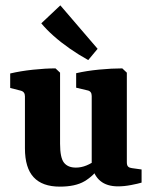

<svg xmlns="http://www.w3.org/2000/svg" viewBox="-20 -688 566 716"><path d="M355 -69Q329 -32 295 -12Q261 8 203 8Q138 8 105.5 -27Q73 -62 73 -135V-329Q73 -346 57 -350L18 -360V-414Q56 -423 102.5 -428Q149 -433 187 -433L204 -417V-152Q204 -100 218.5 -81.5Q233 -63 263 -63Q283 -63 302.5 -71Q322 -79 340 -93ZM508 -7Q495 -3 469 2Q443 7 420 7Q379 7 354.5 -13Q330 -33 322 -73V-330Q322 -348 306 -351L264 -361V-415Q303 -424 350 -428.5Q397 -433 436 -433L453 -417V-83Q453 -71 458 -66.5Q463 -62 472 -61L508 -56ZM344 -506 309 -464Q273 -484 240 -507Q207 -530 180 -554Q153 -578 134 -601L205 -668Z"/></svg>

Font: Yrsa
Style: Bold
Weight: 700
Version: Version 2.004